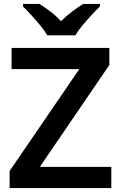

<svg xmlns="http://www.w3.org/2000/svg" viewBox="-20 -958 616 978"><path d="M547 0H29V-87L384 -606H39V-714H537V-627L183 -108H547ZM221 -778Q208 -801 185.5 -828Q163 -855 139.5 -881Q116 -907 97 -925V-938H181Q207 -922 236.5 -899.5Q266 -877 291 -850Q318 -877 348 -899.5Q378 -922 404 -938H489V-925Q470 -907 446 -881Q422 -855 399.5 -828Q377 -801 364 -778Z"/></svg>

Font: Noto Sans Armenian SemiBold
Style: Regular
Weight: 600
Designer: Monotype Design Team
Foundry: Monotype Imaging Inc.
Version: Version 2.007